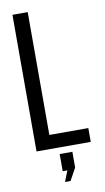

<svg xmlns="http://www.w3.org/2000/svg" viewBox="-97 -746 531 969"><g transform="rotate(-10 168.5 -261.5)"><path d="M317.9 0H40V-700.2H118.2V-70.8H317.9ZM154.8 176.8 176.8 121.1H152.8V33.2H217.8V113.8L183.1 176.8Z"/></g></svg>

Font: Bebas Neue Regular
Style: Regular
Weight: 400
Designer: Ryoichi Tsunekawa
Foundry: Ryoichi Tsunekawa
Version: Version 001.003